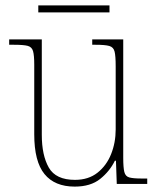

<svg xmlns="http://www.w3.org/2000/svg" viewBox="-20 -682 586 712"><path d="M257 10Q183 10 145 -36.5Q107 -83 107 -184V-442Q107 -477 102.5 -492.5Q98 -508 82.5 -512Q67 -516 32 -516H14V-536H135V-182Q135 -106 161 -60.5Q187 -15 258 -15Q308 -15 341.5 -41.5Q375 -68 392 -110.5Q409 -153 409 -202V-436Q409 -474 405 -490.5Q401 -507 385.5 -511.5Q370 -516 334 -516H322V-536H437V-97Q437 -61 441 -44.5Q445 -28 459.5 -24Q474 -20 505 -20H526V0H413L410 -86H406Q387 -47 351.5 -18.5Q316 10 257 10ZM122 -636V-662H386V-636Z"/></svg>

Font: Noto Serif Hebrew SemiCondensed Thin
Style: Regular
Weight: 100
Width: 4
Designer: Monotype Design Team
Foundry: Monotype Imaging Inc.
Version: Version 2.004; ttfautohint (v1.8.4.7-5d5b)